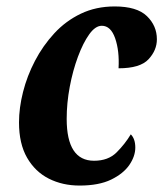

<svg xmlns="http://www.w3.org/2000/svg" viewBox="-20 -566 507 596"><path d="M227 10Q174 10 131.5 -11.5Q89 -33 64 -76.5Q39 -120 39 -186Q39 -231 51.5 -280.5Q64 -330 88.5 -377Q113 -424 148.5 -462.5Q184 -501 231 -523.5Q278 -546 336 -546Q405 -546 436 -516Q467 -486 467 -444Q467 -410 441 -382Q415 -354 348 -354Q351 -408 337.5 -447Q324 -486 296 -486Q276 -486 257 -459.5Q238 -433 222 -390Q206 -347 196.5 -296.5Q187 -246 187 -197Q187 -67 272 -67Q316 -67 342 -93Q368 -119 386 -149Q400 -135 400 -108Q400 -81 381.5 -54Q363 -27 325 -8.5Q287 10 227 10Z"/></svg>

Font: Noto Serif ExtraCondensed ExtraBold
Style: Italic
Weight: 800
Width: 2
Italic angle: -12°
Designer: Monotype Design Team
Foundry: Monotype Imaging Inc.
Version: Version 2.013